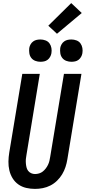

<svg xmlns="http://www.w3.org/2000/svg" viewBox="-20 -1212 554 1240"><path d="M206 8Q177 8 149 1.5Q121 -5 98.5 -21Q76 -37 61.5 -60.5Q47 -84 40.5 -111.5Q34 -139 34.5 -168.5Q35 -198 40 -228L124 -735H237L151 -212Q148 -198 147 -184.5Q146 -171 147 -158Q148 -145 151 -132Q154 -119 161.5 -109Q169 -99 181 -93.5Q193 -88 206 -88Q219 -88 232.5 -92Q246 -96 256.5 -104.5Q267 -113 275.5 -124Q284 -135 290 -147.5Q296 -160 299 -172.5Q302 -185 304 -198L393 -735H506L415 -183Q411 -158 403 -133.5Q395 -109 381.5 -86.5Q368 -64 348.5 -45Q329 -26 305.5 -14Q282 -2 256.5 3Q231 8 206 8ZM441 -813Q424 -813 408 -819Q392 -825 382 -838Q372 -851 369.5 -868Q367 -885 369 -902Q371 -914 377.5 -925.5Q384 -937 394.5 -944.5Q405 -952 417 -954.5Q429 -957 441 -957Q458 -957 474 -951Q490 -945 499.5 -932Q509 -919 512 -902Q515 -885 512 -868Q510 -856 503.5 -844.5Q497 -833 487 -825.5Q477 -818 465 -815.5Q453 -813 441 -813ZM241 -813Q224 -813 208 -819Q192 -825 182 -838Q172 -851 169.5 -868Q167 -885 169 -902Q171 -914 177.5 -925.5Q184 -937 194.5 -944.5Q205 -952 217 -954.5Q229 -957 241 -957Q258 -957 274 -951Q290 -945 299.5 -932Q309 -919 312 -902Q315 -885 312 -868Q310 -856 303.5 -844.5Q297 -833 287 -825.5Q277 -818 265 -815.5Q253 -813 241 -813ZM348 -994 292 -1046 440 -1192 508 -1128Z"/></svg>

Font: Iosevka Term Curly
Style: Bold Italic
Weight: 700
Italic angle: -9°
Designer: Belleve Invis
Foundry: Belleve Invis
Version: Version 32.3.0